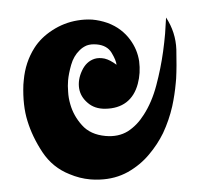

<svg xmlns="http://www.w3.org/2000/svg" viewBox="-54 -828 901 879"><g transform="rotate(5 397.0 -388.5)"><path d="M744.1 -499Q744.1 -489.3 744.1 -479.5Q744.1 -424.8 737.3 -371.1Q728.5 -306.6 706.1 -245.1Q685.5 -191.4 650.4 -141.6Q615.2 -90.8 561.5 -53.7Q506.8 -16.6 435.5 -7.8Q414.1 -4.9 392.6 -4.9Q343.8 -4.9 295.9 -20.5Q216.8 -43.9 164.1 -109.4Q111.3 -175.8 83 -246.1Q54.7 -314.5 49.8 -410.2Q49.8 -419.9 49.8 -430.7Q49.8 -513.7 85.9 -583Q111.3 -631.8 160.2 -669.9Q210 -709 270.5 -724.6Q303.7 -733.4 337.9 -734.4Q373 -734.4 408.2 -725.6Q444.3 -715.8 471.7 -698.2Q499 -680.7 518.6 -658.2Q555.7 -616.2 568.4 -563.5Q580.1 -509.8 571.3 -460Q561.5 -403.3 526.4 -371.1Q491.2 -338.9 432.6 -333Q383.8 -328.1 349.6 -353.5Q315.4 -377.9 305.7 -415Q295.9 -454.1 311.5 -497.1Q327.1 -541 364.3 -556.6Q383.8 -564.5 410.2 -561.5Q435.5 -557.6 466.8 -538.1Q462.9 -558.6 439.5 -590.8Q416 -623 368.2 -623Q341.8 -623 323.2 -614.3Q304.7 -604.5 292 -588.9Q267.6 -560.5 259.8 -519.5Q252 -478.5 252 -447.3Q252 -422.9 256.8 -395.5Q260.7 -367.2 271.5 -339.8Q291 -288.1 333 -249Q375 -209 445.3 -209Q503.9 -209 544.9 -239.3Q585 -270.5 610.4 -320.3Q642.6 -380.9 656.2 -460Q669.9 -539.1 673.8 -617.2Q675.8 -660.2 675.8 -699.2Q674.8 -739.3 673.8 -773.4Q723.6 -710 733.4 -631.8Q742.2 -553.7 744.1 -499Z"/></g></svg>

Font: MahoPreGreeks
Style: Regular
Weight: 400
Designer: ABC, Toei Animation
Foundry: Ishotihadus
Version: Version 1.00